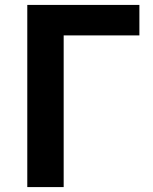

<svg xmlns="http://www.w3.org/2000/svg" viewBox="-20 -761 624 781"><path d="M91 0H239V-617H547V-741H91Z"/></svg>

Font: Noto Sans TC
Style: Bold
Weight: 700
Designer: Ryoko NISHIZUKA 西塚涼子 (kana, bopomofo & ideographs); Paul D. Hunt (Latin, Greek & Cyrillic); Sandoll Communications 산돌커뮤니
Foundry: Adobe
Version: Version 2.004;hotconv 1.0.118;makeotfexe 2.5.65603